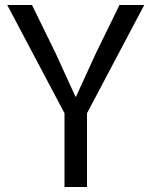

<svg xmlns="http://www.w3.org/2000/svg" viewBox="-20 -748 605 768"><path d="M238 -295 9 -728H108L202 -536L282 -361H284L364 -536L458 -728H557L328 -295V0H238Z"/></svg>

Font: Murecho
Style: Regular
Weight: 400
Designer: Neil Summerour
Foundry: Positype
Version: Version 1.010; ttfautohint (v1.8.3)